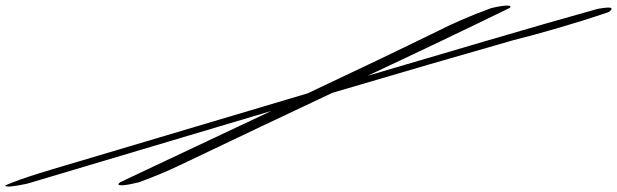

<svg xmlns="http://www.w3.org/2000/svg" viewBox="-60 -638 2215 689"><path d="M1703 -609C1623 -580 1557 -550 1514 -528C1367 -456 1218 -385 1044 -303C729 -209 507 -143 227 -60C136 -33 20 0 -40 27C-44 36 -3 30 38 21C331 -66 621 -153 914 -240C737 -157 484 -37 371 16C352 30 379 31 439 16C496 -5 541 -24 585 -45C803 -149 965 -226 1133 -305C1377 -377 1593 -440 1783 -494C1875 -517 2009 -555 2125 -595C2133 -601 2137 -606 2133 -609C2129 -613 2107 -610 2084 -606C1836 -537 1566 -456 1259 -366C1432 -447 1608 -531 1768 -609C1783 -621 1754 -621 1703 -609Z"/></svg>

Font: Snowfall
Style: UltraObl
Weight: 400
Designer: Jasper
Foundry: Cannot Into Space Fonts
Version: Version 0.9